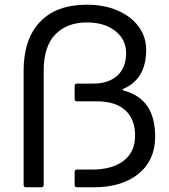

<svg xmlns="http://www.w3.org/2000/svg" viewBox="-20 -793 714 813"><path d="M90 0Q80 0 80 -10V-493Q80 -627 149 -700Q218 -773 348 -773Q421 -773 478 -748.5Q535 -724 567 -680.5Q599 -637 599 -582Q599 -460 505 -418Q493 -414 505 -409Q572 -391 604.5 -342.5Q637 -294 637 -214Q637 -115 567 -57.5Q497 0 377 0H306Q296 0 296 -10V-65Q296 -75 306 -75H368Q456 -75 504 -112.5Q552 -150 552 -219Q552 -289 510 -326.5Q468 -364 390 -364H306Q296 -364 296 -374V-429Q296 -439 306 -439H374Q440 -439 477 -473Q514 -507 514 -568Q514 -626 468 -662Q422 -698 348 -698Q264 -698 214.5 -647.5Q165 -597 165 -493V-10Q165 0 155 0Z"/></svg>

Font: Open Sauce Two
Style: Regular
Weight: 400
Designer: Alfredo Marco Pradil
Foundry: Creative Sauce Fz LLC
Version: Version 1.477